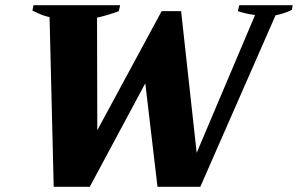

<svg xmlns="http://www.w3.org/2000/svg" viewBox="-20 -720 1148 740"><path d="M171 -654Q148 -659 129 -668Q110 -677 105 -679L109 -700H443L438 -677Q421 -670 393 -662Q365 -654 354 -652L355 -218L603 -677H678L738 -131L963 -662Q922 -668 897 -677L902 -700H1108L1105 -682Q1092 -675 1073 -669Q1054 -663 1042 -661L752 0H587L540 -399L326 0H187Z"/></svg>

Font: Trirong Black
Style: Italic
Weight: 900
Italic angle: -12°
Designer: Katatrad Team
Foundry: CadsonDemak
Version: Version 1.001